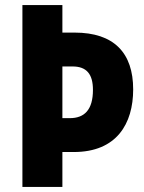

<svg xmlns="http://www.w3.org/2000/svg" viewBox="-20 -734 567 754"><path d="M503 -383C503 -526 428 -606 273 -606H225V-714H68V0H225V-137H270C438 -137 503 -248 503 -383ZM254 -270H225V-473H265C320 -473 345 -443 345 -381C345 -302 311 -270 254 -270Z"/></svg>

Font: Noto Sans Khmer Condensed ExtraBold
Style: Regular
Weight: 800
Width: 3
Designer: Danh Hong and the Monotype Design Team
Foundry: Monotype Imaging Inc.
Version: Version 2.004